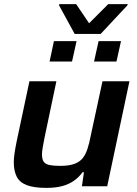

<svg xmlns="http://www.w3.org/2000/svg" viewBox="-20 -905 665 933"><path d="M206 8Q144 8 109.5 -5.5Q75 -19 61 -47Q47 -75 47 -117Q47 -136 51 -162.5Q55 -189 61 -218L123 -510H254L196 -234Q192 -214 188 -191Q184 -168 184 -155Q184 -131 192.5 -119Q201 -107 220.5 -103Q240 -99 273 -99Q315 -99 341 -108.5Q367 -118 381.5 -136Q396 -154 405 -181.5Q414 -209 421 -246L478 -510H609L501 0H378L388 -68H381Q364 -44 339 -26.5Q314 -9 281.5 -0.5Q249 8 206 8ZM437 -606 459 -705H568L546 -606ZM221 -606 242 -705H352L330 -606ZM343 -740 267 -879 268 -885H350L413 -792L506 -885H601L599 -879L469 -740Z"/></svg>

Font: Saira SemiExpanded SemiBold
Style: Italic
Weight: 600
Width: 6
Italic angle: -12°
Designer: Hector Gatti with collaboration of the Omnibus-Type team
Foundry: Omnibus-Type
Version: Version 1.101